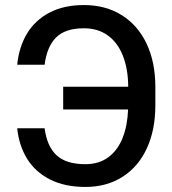

<svg xmlns="http://www.w3.org/2000/svg" viewBox="-20 -737 689 767"><path d="M321.3 -81.1Q375.5 -81.1 413.1 -109.1Q450.7 -137.2 470 -186.5Q489.3 -235.8 491.7 -299.8H232.4V-390.6H492.2Q491.7 -461.9 470.9 -514.4Q450.2 -566.9 410.6 -595.5Q371.1 -624 315.4 -624Q240.7 -624 204.1 -587.4Q167.5 -550.8 158.2 -478.5H48.8Q55.7 -548.8 87.6 -602.3Q119.6 -655.8 177 -686.3Q234.4 -716.8 315.4 -716.8Q401.9 -716.8 466.3 -676.5Q530.8 -636.2 565.7 -562.3Q600.6 -488.3 600.6 -389.6V-316.4Q600.6 -217.8 566.4 -144Q532.2 -70.3 469 -30.3Q405.8 9.8 321.3 9.8Q238.3 9.8 179.4 -20.3Q120.6 -50.3 88.1 -103Q55.7 -155.8 48.8 -224.6H158.2Q167.5 -152.8 205.8 -116.9Q244.1 -81.1 321.3 -81.1Z"/></svg>

Font: Pretendard Std Medium
Style: Regular
Weight: 500
Designer: Base glyphs from Inter by Rasmus Andersson; Hangeul glyphs from Noto Sans CJK(Source Han Sans) by Jang Soo-young and Kan
Foundry: Kil Hyung-jin
Version: Version 1.309